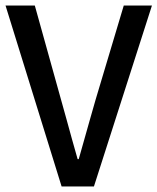

<svg xmlns="http://www.w3.org/2000/svg" viewBox="-22 -675 570 695"><path d="M201 0 -2 -655H104L199 -314Q210 -275 219.5 -240.5Q229 -206 238.5 -171.5Q248 -137 259 -99H263Q274 -137 283.5 -171.5Q293 -206 303 -240.5Q313 -275 324 -314L426 -655H528L318 0Z"/></svg>

Font: Source Sans 3 Medium
Style: Regular
Weight: 500
Designer: Paul D. Hunt
Foundry: Adobe
Version: Version 3.052;hotconv 1.1.0;makeotfexe 2.6.0